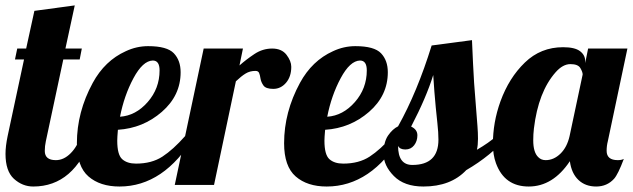

<svg xmlns="http://www.w3.org/2000/svg" viewBox="-28 -678 2320 704"><path d="M309.1 -179.2Q244.6 5.9 93.8 5.9Q54.2 5.9 22.9 -22.5Q-7.8 -50.8 -7.8 -113.8Q-7.8 -142.1 0 -179.2L60.1 -460H26.9L35.2 -500H67.9L98.1 -638.2L246.1 -658.2L211.9 -500H272L264.2 -460H204.1L140.1 -160.2Q136.2 -142.1 136.2 -124.5Q136.2 -90.8 176.8 -90.8Q206.1 -90.8 231.2 -116.2Q256.3 -141.6 267.1 -179.2Z M685.1 -179.2Q572.8 5.9 410.2 5.9Q338.9 5.9 296.4 -31Q253.9 -67.9 253.9 -152.8Q253.9 -267.1 312 -374Q356.4 -455.6 433.1 -490.2Q472.7 -508.8 515.1 -508.8Q584.5 -508.8 609.4 -482.7Q634.3 -456.5 634.3 -413.1Q634.3 -327.6 565.4 -267.8Q496.6 -208 404.3 -202.1Q401.9 -173.8 401.9 -162.1Q401.9 -110.8 419.9 -94.5Q438 -78.1 470.7 -78.1Q528.3 -78.1 567.6 -103.8Q606.9 -129.4 650.9 -179.2ZM557.1 -419.9Q557.1 -456.1 532.2 -456.1Q495.6 -455.1 461.4 -391.4Q427.2 -327.6 412.1 -250Q469.7 -253.9 513.4 -303.7Q557.1 -353.5 557.1 -419.9Z M612.8 0 718.8 -500H862.8L850.1 -438Q875 -460 905 -480Q935.1 -500 970 -500Q1004.9 -500 1022.5 -477.1Q1040 -454.1 1040 -433.1Q1040 -397 1020.8 -374.5Q1001.5 -352.1 974.1 -352.1Q946.8 -352.1 938 -364.5Q929.2 -377 927.2 -389.9Q925.3 -402.8 922.1 -410.4Q918.9 -418 908.7 -418Q888.2 -418 872.6 -408.4Q856.9 -398.9 836.9 -379.9L756.8 0Z M1444.8 -179.2Q1332.5 5.9 1169.9 5.9Q1098.6 5.9 1056.2 -31Q1013.7 -67.9 1013.7 -152.8Q1013.7 -267.1 1071.8 -374Q1116.2 -455.6 1192.9 -490.2Q1232.4 -508.8 1274.9 -508.8Q1344.2 -508.8 1369.1 -482.7Q1394 -456.5 1394 -413.1Q1394 -327.6 1325.2 -267.8Q1256.3 -208 1164.1 -202.1Q1161.6 -173.8 1161.6 -162.1Q1161.6 -110.8 1179.7 -94.5Q1197.8 -78.1 1230.5 -78.1Q1288.1 -78.1 1327.4 -103.8Q1366.7 -129.4 1410.6 -179.2ZM1316.9 -419.9Q1316.9 -456.1 1292 -456.1Q1255.4 -455.1 1221.2 -391.4Q1187 -327.6 1171.9 -250Q1229.5 -253.9 1273.2 -303.7Q1316.9 -353.5 1316.9 -419.9Z M1834.5 -179.2Q1772.5 -106.9 1681.6 -54.2Q1625 5.9 1524.4 5.9Q1454.1 5.9 1416.3 -32.5Q1378.4 -70.8 1378.4 -114Q1378.4 -157.2 1395 -181.2Q1411.6 -205.1 1431.6 -214.8Q1502 -340.8 1554.7 -511.2L1702.6 -530.8Q1706.5 -437 1710.4 -374L1722.7 -215.3Q1724.6 -191.9 1724.6 -168.9Q1724.6 -146 1720.7 -128.9Q1764.6 -154.3 1792.5 -179.2ZM1483.9 -73.2Q1579.6 -73.2 1579.6 -166Q1579.6 -191.9 1575.7 -227.1L1569.8 -284.2Q1564.5 -338.9 1560.5 -402.8Q1535.2 -320.8 1479.5 -213.9Q1502.4 -203.1 1502.4 -181.9Q1502.4 -160.6 1490.5 -145.3Q1478.5 -129.9 1458.3 -129.9Q1438 -129.9 1431.6 -143.1Q1431.6 -73.2 1483.9 -73.2Z M2061.5 -86.9Q1999.5 5.9 1910.6 5.9Q1821.8 5.9 1790.5 -79.6Q1779.3 -110.4 1779.3 -149.7Q1779.3 -189 1786.1 -228.3Q1793 -267.6 1807.1 -306.6Q1838.4 -392.6 1896.5 -448.7Q1954.6 -504.9 2036.6 -504.9Q2079.6 -504.9 2098.6 -490.5Q2117.7 -476.1 2117.7 -454.1V-446.8L2128.4 -500H2272.5L2200.7 -160.2Q2196.3 -143.1 2196.3 -125Q2196.3 -90.8 2237.3 -90.8Q2250.5 -90.8 2259.3 -95.2Q2238.3 -39.1 2223.6 -22.5Q2197.8 5.9 2158 5.9Q2118.2 5.9 2092.8 -18.3Q2067.4 -42.5 2061.5 -86.9ZM2108.4 -404.8Q2108.4 -414.1 2099.9 -428.5Q2091.3 -442.9 2063.5 -442.9Q2035.6 -442.9 2009.3 -413.1Q1945.8 -341.3 1929.7 -207Q1927.2 -186.5 1927.2 -163.6Q1927.2 -119.1 1945.8 -101.6Q1956.5 -90.8 1972.7 -90.8Q2002.4 -90.8 2026.9 -114.5Q2051.3 -138.2 2060.5 -179.2Z"/></svg>

Font: UVF Lobster12
Style: Regular
Weight: 400
Designer: Pablo Impallari
Foundry: Pablo Impallari. www.impallari.com
Version: Version 1.004